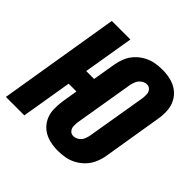

<svg xmlns="http://www.w3.org/2000/svg" viewBox="-188 -916 1097 1097"><g transform="rotate(45 360.0 -367.5)"><path d="M427 8Q457 8 486.5 2.5Q516 -3 544 -18.5Q572 -34 593.5 -57.5Q615 -81 627 -109.5Q639 -138 644 -168L703 -527Q709 -561 707 -595.5Q705 -630 690 -659Q675 -688 649 -707.5Q623 -727 590 -735Q557 -743 523 -743Q493 -743 463.5 -737.5Q434 -732 406 -716.5Q378 -701 356.5 -677.5Q335 -654 323.5 -625.5Q312 -597 307 -567L284 -429H220L271 -735H121L0 0H149L200 -307H263L247 -209Q242 -174 243.5 -140Q245 -106 260 -76.5Q275 -47 301 -27.5Q327 -8 360 0Q393 8 427 8ZM430 -114Q413 -114 402.5 -126.5Q392 -139 391.5 -155.5Q391 -172 393 -189L453 -548Q456 -565 463.5 -582Q471 -599 487 -610Q503 -621 520 -621Q537 -621 547.5 -608.5Q558 -596 558.5 -579.5Q559 -563 557 -546L497 -188Q494 -170 487 -153Q480 -136 464 -125Q448 -114 430 -114Z"/></g></svg>

Font: Iosevka Sparkle Heavy Oblique
Style: Regular
Weight: 900
Italic angle: -9°
Designer: Belleve Invis
Foundry: Belleve Invis
Version: Version 4.5.0; ttfautohint (v1.8.3)